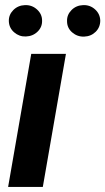

<svg xmlns="http://www.w3.org/2000/svg" viewBox="-20 -742 418 762"><path d="M149.9 0H12.2L104 -528.3H241.7ZM15.1 -657.7Q14.2 -683.1 32.7 -701.9Q51.3 -720.7 79.1 -721.7Q106.9 -722.7 127 -704.3Q147 -686 147 -660.6Q147.9 -634.8 129.2 -616.5Q110.4 -598.1 82.5 -597.2Q56.6 -596.2 36.4 -613.5Q16.1 -630.9 15.1 -657.7ZM246.1 -657.7Q245.1 -683.1 263.7 -701.9Q282.2 -720.7 310.1 -721.7Q337.4 -722.7 357.2 -704.8Q377 -687 377.9 -660.6Q377.9 -633.8 359.6 -615.7Q341.3 -597.7 314 -596.7Q287.1 -595.7 266.6 -613.3Q246.1 -630.9 246.1 -657.7Z"/></svg>

Font: TypoPRO Roboto
Style: Bold Italic
Weight: 700
Italic angle: -12°
Designer: Google
Version: Version 2.136; 2016